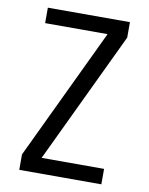

<svg xmlns="http://www.w3.org/2000/svg" viewBox="-83 -796 666 857"><g transform="rotate(10 250.0 -367.5)"><path d="M64 0V-70L347 -665H64V-735H436V-665L153 -70H436V0Z"/></g></svg>

Font: Zed Mono
Style: Regular
Weight: 400
Monospace: yes
Designer: Belleve Invis
Foundry: Belleve Invis
Version: Version 1.0.0; ttfautohint (v1.8.4)